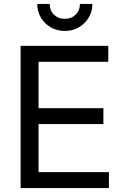

<svg xmlns="http://www.w3.org/2000/svg" viewBox="-20 -962 638 982"><path d="M85.4 0V-727.5H533.7V-646H177.2V-408.7H508.8V-327.6H177.2V-81.5H537.1V0ZM311.5 -803.7Q272 -803.7 240 -822Q208 -840.3 189.2 -871.8Q170.4 -903.3 170.4 -941.9H234.4Q234.4 -908.2 256.1 -887Q277.8 -865.7 311.5 -865.7Q345.2 -865.7 366.9 -887Q388.7 -908.2 388.7 -941.9H452.6Q452.6 -903.3 433.8 -872.1Q415 -840.8 383.3 -822.3Q351.6 -803.7 311.5 -803.7Z"/></svg>

Font: Inter 17pt
Style: Regular
Weight: 400
Version: Version 4.001;git-66647c0bb